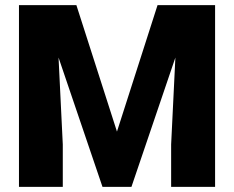

<svg xmlns="http://www.w3.org/2000/svg" viewBox="-20 -731 916 751"><path d="M54.2 0H225.6V-166L209 -505.9L380.9 0H494.1L666 -505.9L649.4 -166V0H821.3V-710.9H596.2L437.5 -216.3L278.8 -710.9H54.2Z"/></svg>

Font: Vazirmatn Black
Style: Regular
Weight: 900
Designer: Saber Rastikerdar
Foundry: Saber Rastikerdar
Version: Version 33.003